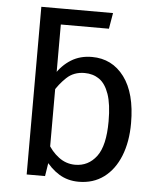

<svg xmlns="http://www.w3.org/2000/svg" viewBox="-53 -785 701 843"><g transform="rotate(5 297.0 -363.5)"><path d="M325 12Q276 12 238 -11.5Q200 -35 172 -75L178 -147Q198 -110 230.5 -85.5Q263 -61 303 -61Q361 -61 397 -108.5Q433 -156 433 -264Q433 -339 417.5 -383.5Q402 -428 374.5 -447Q347 -466 310 -466Q262 -466 230.5 -436Q199 -406 179 -371L177 -446Q205 -490 244.5 -514.5Q284 -539 336 -539Q425 -539 478.5 -467.5Q532 -396 532 -264Q532 -182 507 -119.5Q482 -57 435.5 -22.5Q389 12 325 12ZM176 0H95V-739H187V-70ZM399 -669H187L105 -739H411Z"/></g></svg>

Font: Fira Sans Variable
Style: Regular
Weight: 400
Designer: Carrois Corporate & Edenspiekermann AG
Foundry: Carrois Corporate GbR & Edenspiekermann AG
Version: Version 4.202